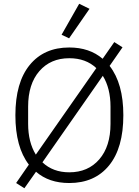

<svg xmlns="http://www.w3.org/2000/svg" viewBox="-20 -963 739 1023"><path d="M348.1 -758.8 308.1 -777.8 401.9 -942.9 457 -916ZM109.9 40 65.9 12.2 133.8 -85.9Q62 -179.2 62 -349.1Q62 -523.4 138.2 -616.7Q214.4 -710 349.1 -710Q456.5 -710 526.9 -649.9L588.9 -738.8L632.8 -710.9L564 -611.8Q637.2 -518.1 637.2 -349.1Q637.2 -174.3 560.8 -81.1Q484.4 12.2 349.1 12.2Q240.7 12.2 171.9 -47.9ZM170.9 -139.2 493.2 -600.1Q437.5 -652.8 349.1 -652.8Q249.5 -652.8 189.7 -584Q129.9 -515.1 129.9 -395V-303.2Q129.9 -205.6 170.9 -139.2ZM349.1 -44.9Q449.2 -44.9 509 -114Q568.8 -183.1 568.8 -303.2V-395Q568.8 -492.7 527.8 -559.1L206.1 -98.1Q262.2 -44.9 349.1 -44.9Z"/></svg>

Font: Anuphan Light
Style: Regular
Weight: 300
Designer: Mike Abbink, Paul van der Laan, Pieter van Rosmalen, Mint Tantisuwanna
Foundry: Bold Monday; Cadson Demak
Version: Version 3.002;hotconv 1.0.109;makeotfexe 2.5.65596